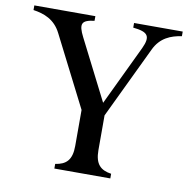

<svg xmlns="http://www.w3.org/2000/svg" viewBox="-79 -777 844 855"><g transform="rotate(10 343.5 -350.0)"><path d="M222 0H475V-21C427 -28 401 -51 401 -115V-272L556 -596C583 -654 631 -672 679 -679V-700H459V-679C527 -672 541 -654 514 -596L385 -326L247 -598C218 -655 226 -672 284 -679V-700H8V-679C56 -672 105 -655 134 -597L296 -278V-115C296 -51 270 -28 222 -21Z"/></g></svg>

Font: RL Madena
Style: Regular
Weight: 400
Designer: I Kadek Wantara Putra
Foundry: Roughlines ID
Version: Version 1.000;Glyphs 3.1.2 (3151)